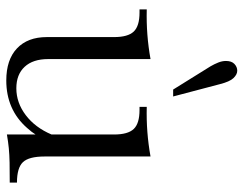

<svg xmlns="http://www.w3.org/2000/svg" viewBox="-102 -662 775 611"><g transform="rotate(90 285.5 -356.5)"><path d="M236 11Q170 11 134 -23Q98 -57 98 -118V-332Q98 -376 80.5 -394.5Q63 -413 20 -413H10V-436Q51 -435 90 -438Q129 -441 168 -448V-122Q168 -74 192.5 -47.5Q217 -21 261 -21Q307 -21 346.5 -51Q386 -81 408 -133L432 -128Q422 -104 411 -86.5Q400 -69 387 -55Q329 11 236 11ZM408 9V-332Q408 -376 390.5 -394.5Q373 -413 330 -413H320V-436Q361 -435 400 -438Q439 -441 478 -448V-111Q478 -61 496 -42Q514 -23 561 -23V0Q523 0 497.5 0.5Q472 1 451.5 3Q431 5 408 9ZM265 -520 191 -639Q184 -651 179 -663.5Q174 -676 174 -688Q174 -706 183.5 -715Q193 -724 205 -724Q217 -724 228.5 -712Q240 -700 248 -668L287 -520Z"/></g></svg>

Font: Baskervville SC
Style: Regular
Weight: 400
Designer: Alexis Faudot, Rémi Forte, Morgane Pierson, Rafael Ribas, Tanguy Vanlaeys, Rosalie Wagner, Thomas Huot-Marchand
Foundry: ANRT
Version: Version 1.100